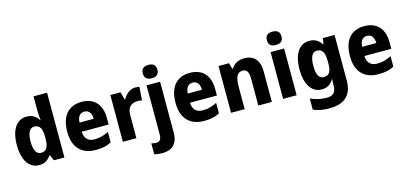

<svg xmlns="http://www.w3.org/2000/svg" viewBox="-79 -1353 4620 2177"><g transform="rotate(-15 2231.0 -264.0)"><path d="M227 10C296 10 335 -20 366 -66H373L402 0H525V-760H366V-590C366 -553 370 -510 374 -479H370C340 -528 296 -559 229 -559C115 -559 40 -459 40 -275C40 -92 114 10 227 10ZM284 -119C232 -119 201 -169 201 -274C201 -376 232 -427 283 -427C351 -427 374 -378 374 -280V-258C372 -163 348 -119 284 -119Z M874 -559C724 -559 631 -462 631 -271C631 -84 731 10 893 10C971 10 1025 -2 1076 -30V-153C1019 -123 970 -110 908 -110C833 -110 793 -154 790 -231H1106V-309C1106 -470 1019 -559 874 -559ZM877 -444C931 -444 959 -402 959 -338H793C796 -413 830 -444 877 -444Z M1506 -559C1442 -559 1390 -512 1363 -460H1355L1331 -549H1211V0H1370V-277C1370 -370 1427 -403 1494 -403C1512 -403 1531 -401 1542 -397L1554 -554C1540 -557 1521 -559 1506 -559Z M1630 -689C1630 -632 1665 -611 1716 -611C1766 -611 1801 -632 1801 -689C1801 -747 1767 -768 1716 -768C1664 -768 1630 -747 1630 -689ZM1611 240C1740 240 1795 163 1795 53V-549H1636V30C1636 90 1611 109 1576 109C1555 109 1539 106 1518 100V228C1543 236 1580 240 1611 240Z M2145 -559C1995 -559 1902 -462 1902 -271C1902 -84 2002 10 2164 10C2242 10 2296 -2 2347 -30V-153C2290 -123 2241 -110 2179 -110C2104 -110 2064 -154 2061 -231H2377V-309C2377 -470 2290 -559 2145 -559ZM2148 -444C2202 -444 2230 -402 2230 -338H2064C2067 -413 2101 -444 2148 -444Z M2784 -559C2718 -559 2663 -533 2632 -479H2624L2604 -549H2481V0H2641V-253C2641 -372 2661 -428 2732 -428C2782 -428 2801 -389 2801 -313V0H2960V-359C2960 -495 2891 -559 2784 -559Z M3172 -768C3120 -768 3086 -747 3086 -689C3086 -632 3121 -611 3172 -611C3222 -611 3258 -632 3258 -689C3258 -747 3223 -768 3172 -768ZM3251 -549H3092V0H3251Z M3548 -559C3430 -559 3358 -455 3358 -273C3358 -95 3429 10 3544 10C3607 10 3651 -16 3684 -71H3688C3686 -49 3684 -21 3684 0V9C3684 83 3646 116 3575 116C3509 116 3450 103 3385 74V205C3443 230 3501 240 3574 240C3756 240 3843 151 3843 -14V-549H3707L3694 -480H3689C3655 -534 3611 -559 3548 -559ZM3602 -429C3666 -429 3692 -383 3692 -277V-254C3692 -158 3664 -119 3604 -119C3547 -119 3520 -167 3520 -270C3520 -376 3547 -429 3602 -429Z M4192 -559C4042 -559 3949 -462 3949 -271C3949 -84 4049 10 4211 10C4289 10 4343 -2 4394 -30V-153C4337 -123 4288 -110 4226 -110C4151 -110 4111 -154 4108 -231H4424V-309C4424 -470 4337 -559 4192 -559ZM4195 -444C4249 -444 4277 -402 4277 -338H4111C4114 -413 4148 -444 4195 -444Z"/></g></svg>

Font: Noto Sans Sinhala UI SemiCondensed ExtraBold
Style: Regular
Weight: 800
Width: 4
Designer: Jelle Bosma - Monotype Design Team
Foundry: Monotype Imaging Inc.
Version: Version 2.006